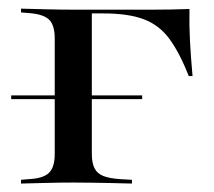

<svg xmlns="http://www.w3.org/2000/svg" viewBox="-20 -435 506 455"><path d="M109.7 -207.3V-343.5Q109.7 -375.8 96 -388.7Q82.3 -401.6 48.4 -404L29.8 -405.6V-414.5Q63.7 -413.7 92.7 -412.9Q121.8 -412.1 154 -412.1H154.8L197.6 -406.5V-207.3ZM154.8 -403.2V-412.1H225H341.1Q362.9 -412.1 385.1 -412.5Q407.3 -412.9 429 -413.7Q428.2 -377.4 430.2 -337.9Q432.3 -298.4 436.3 -254.8H427.4Q405.6 -309.7 381.9 -342.3Q358.1 -375 321.4 -389.1Q284.7 -403.2 225 -403.2ZM154 -2.4Q121.8 -2.4 92.7 -1.6Q63.7 -0.8 29.8 0V-8.9L48.4 -10.5Q82.3 -12.1 96 -25.4Q109.7 -38.7 109.7 -70.2V-207.3H197.6V-70.2Q197.6 -49.2 204 -36.3Q210.5 -23.4 225.4 -17.7Q240.3 -12.1 264.5 -10.5L292.7 -8.9V0Q266.9 -0.8 244.8 -1.2Q222.6 -1.6 200.4 -2Q178.2 -2.4 154 -2.4ZM6.5 -200V-208.9H316.9V-200Z"/></svg>

Font: Playfair 144pt SemiExpanded Medium
Style: Regular
Weight: 500
Width: 6
Designer: Claus Eggers Sørensen
Foundry: Claus Eggers Sørensen
Version: Version 2.203